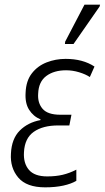

<svg xmlns="http://www.w3.org/2000/svg" viewBox="-20 -795 450 825"><path d="M174 10Q94 10 58.5 -32Q23 -74 27 -135Q30 -199 65 -234Q100 -269 154 -279V-282Q123 -295 105 -323.5Q87 -352 90 -397Q92 -448 117 -480Q142 -512 180.5 -527Q219 -542 262 -542Q336 -542 386 -509L366 -464Q348 -476 320 -484.5Q292 -493 264 -493Q212 -493 179 -468.5Q146 -444 144 -393Q141 -353 163 -327.5Q185 -302 239 -302H287L278 -256H230Q164 -256 125 -228.5Q86 -201 83 -141Q80 -94 104 -65.5Q128 -37 183 -37Q220 -37 249.5 -44Q279 -51 308 -66V-18Q286 -5 252 2.5Q218 10 174 10ZM259 -606 260 -616 343 -775H410L408 -767L296 -606Z"/></svg>

Font: Noto Sans SemiCondensed Light
Style: Italic
Weight: 300
Width: 4
Italic angle: -12°
Designer: Monotype Design Team
Foundry: Monotype Imaging Inc.
Version: Version 2.013; ttfautohint (v1.8.4.7-5d5b)